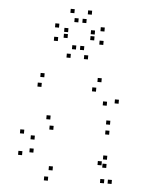

<svg xmlns="http://www.w3.org/2000/svg" viewBox="-58 -888 736 956"><g transform="rotate(5 310.0 -410.0)"><path d="M535 10V-10H515V10ZM535 -391V-411H515V-391ZM440.5 -490V-510H420.5V-490ZM155 -490V-510H135V-490ZM145 -441V-461H125V-441ZM417.5 -441V-461H397.5V-441ZM477 -376V-396H457V-376ZM477 -78V-98H457V-78ZM497 10V-10H477V10ZM501.5 -67V-87H481.5V-67ZM501.5 -108V-128H481.5V-108ZM236.5 -31.5V-51.5H216.5V-31.5ZM133.5 -111.5V-131.5H113.5V-111.5ZM133.5 -176.5V-196.5H113.5V-176.5ZM222.5 -233V-253H202.5V-233ZM501.5 -233V-253H481.5V-233ZM501.5 -283V-303H481.5V-283ZM203 -283V-303H183V-283ZM78.5 -201.5V-221.5H58.5V-201.5ZM78.5 -94V-114H58.5V-94ZM217.5 21.5V1.5H197.5V21.5ZM363.5 -597.5V-617.5H343.5V-597.5ZM433.5 -676V-696H413.5V-676ZM433.5 -743V-763H413.5V-743ZM363.5 -821V-841H343.5V-821ZM276.5 -821V-841H256.5V-821ZM206.5 -742.5V-762.5H186.5V-742.5ZM206.5 -675.5V-695.5H186.5V-675.5ZM276.5 -597.5V-617.5H256.5V-597.5ZM253.5 -724V-744H233.5V-724ZM300 -777V-797H280V-777ZM340 -777V-797H320V-777ZM386.5 -724V-744H366.5V-724ZM386.5 -694.5V-714.5H366.5V-694.5ZM340 -641.5V-661.5H320V-641.5ZM300 -641.5V-661.5H280V-641.5ZM253.5 -694.5V-714.5H233.5V-694.5Z"/></g></svg>

Font: Monaspace Krypton Dots Var
Style: Regular
Weight: 400
Designer: Riley Cran and the Lettermatic Team
Version: Version 1.100 (Monaspace Krypton Dots)